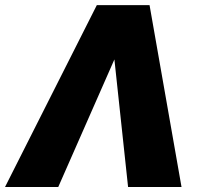

<svg xmlns="http://www.w3.org/2000/svg" viewBox="-24 -748 834 768"><path d="M488.3 0 433.6 -510.3 209 0H-3.9L363.3 -727.5H574.2L702.1 0Z"/></svg>

Font: Inter Black
Style: Italic
Weight: 900
Italic angle: -9.39999°
Designer: Rasmus Andersson
Foundry: rsms
Version: Version 4.000;git-a52131595